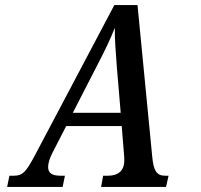

<svg xmlns="http://www.w3.org/2000/svg" viewBox="-20 -734 790 754"><path d="M8 0H226L235 -44H217C185 -44 169 -54 169 -78C169 -92 174 -111 187 -136L240 -239H458L467 -127C468 -121 468 -110 468 -103C468 -63 443 -44 405 -44H385L377 0H632L642 -44H628C594 -44 583 -66 578 -117L520 -714H429L116 -122C82 -58 68 -44 35 -44H17ZM362 -478C394 -540 412 -577 431 -625C430 -577 435 -528 439 -469L454 -291H266Z"/></svg>

Font: Noto Serif Condensed Medium
Style: Italic
Weight: 500
Width: 3
Italic angle: -12°
Designer: Monotype Design Team
Foundry: Monotype Imaging Inc.
Version: Version 2.013